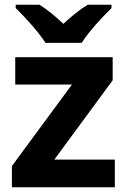

<svg xmlns="http://www.w3.org/2000/svg" viewBox="-20 -786 533 806"><path d="M171 -606H323C351 -652 412 -717 448 -752V-766H348C313 -745 281 -718 246 -686C212 -718 181 -744 146 -766H46V-752C83 -716 142 -652 171 -606ZM462 0V-116H208L453 -449V-546H44V-431H282L30 -89V0Z"/></svg>

Font: Noto Sans Canadian Aboriginal
Style: Bold
Weight: 700
Designer: Monotype Design Team, Typotheque's Kevin King
Foundry: Monotype Imaging Inc.
Version: Version 2.004